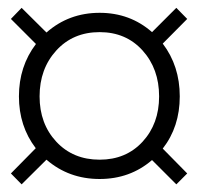

<svg xmlns="http://www.w3.org/2000/svg" viewBox="-20 -536 520 502"><path d="M240.5 -68Q160 -68 101.5 -118.5L36.5 -54L8.5 -82.5L73.5 -148.5Q29.5 -206 29.5 -284Q29.5 -362.5 74 -421L8.5 -486.5L36.5 -515.5L101.5 -451Q160 -502.5 240.5 -502.5Q320 -502.5 377.5 -452L441 -515.5L469.5 -486.5L405.5 -422Q450 -363.5 450 -284Q450 -204.5 405.5 -147.5L469.5 -82.5L441 -54L377.5 -117.5Q320 -68 240.5 -68ZM240.5 -118.5Q309.5 -118.5 352.8 -165.5Q396 -212.5 396 -284Q396 -356 352.8 -404Q309.5 -452 240.5 -452Q171 -452 127.2 -404Q83.5 -356 83.5 -284Q83.5 -212.5 127.2 -165.5Q171 -118.5 240.5 -118.5Z"/></svg>

Font: League Spartan Light
Style: Regular
Weight: 277
Foundry: The League of Moveable Type
Version: Version 2.002